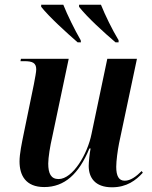

<svg xmlns="http://www.w3.org/2000/svg" viewBox="-20 -786 647 816"><path d="M310 -606H324L323 -615C297 -660 266 -723 249 -766H155V-757C189 -714 264 -646 310 -606ZM471 -606H484V-615C457 -660 427 -721 409 -766H316V-757C350 -713 424 -646 471 -606ZM456 10C519 10 558 -20 587 -52L582 -59C559 -36 535 -18 510 -18C485 -18 474 -38 474 -77C474 -102 480 -147 486 -177L562 -536H436L369 -217C352 -131 289 -25 229 -25C197 -25 185 -48 185 -91C185 -116 193 -166 202 -204L272 -536H69L67 -526H83C118 -526 134 -519 134 -491C134 -480 129 -455 124 -428L80 -214C73 -179 63 -133 63 -100C63 -41 89 9 168 9C254 9 315 -46 360 -155H365C361 -136 357 -97 357 -81C357 -32 383 10 456 10Z"/></svg>

Font: Noto Serif Display SemiCondensed SemiBold
Style: Italic
Weight: 600
Width: 4
Italic angle: -12°
Designer: Monotype Design Team
Foundry: Monotype Imaging Inc.
Version: Version 2.009